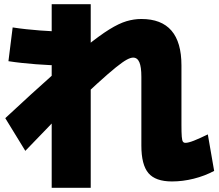

<svg xmlns="http://www.w3.org/2000/svg" viewBox="-20 -815 1040 910"><path d="M795 45Q717 45 683.5 5.5Q650 -34 650 -125V-451Q650 -498 640.5 -520Q631 -542 611 -542Q599 -542 580.5 -532Q562 -522 529 -495.5Q496 -469 441 -419Q386 -369 302 -289H282Q245 -250 199.5 -203Q154 -156 100 -100L5 -255Q135 -376 228.5 -459Q322 -542 387 -594.5Q452 -647 498 -675.5Q544 -704 579.5 -714.5Q615 -725 650 -725Q745 -725 792.5 -670Q840 -615 840 -505V-223Q840 -186 841.5 -167.5Q843 -149 847 -143.5Q851 -138 859 -138Q873 -138 899.5 -148.5Q926 -159 965 -178L995 -5Q950 19 898 32Q846 45 795 45ZM225 75V-795H410V75ZM277 -505Q247 -505 215 -506.5Q183 -508 150.5 -510.5Q118 -513 85 -516.5Q52 -520 20 -525L40 -685Q72 -680 105 -676.5Q138 -673 170.5 -670.5Q203 -668 235 -666.5Q267 -665 297 -665Z"/></svg>

Font: M PLUS 2 Thin Black
Style: Regular
Weight: 900
Version: Version 1.001